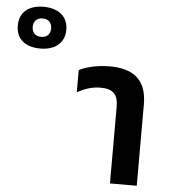

<svg xmlns="http://www.w3.org/2000/svg" viewBox="-326 -821 778 871"><g transform="rotate(5 63.0 -386.0)"><path d="M-162 -582C-95 -582 -51 -616 -51 -677C-51 -738 -95 -772 -162 -772C-230 -772 -272 -738 -272 -677C-272 -616 -230 -582 -162 -582ZM-162 -635C-189 -635 -204 -652 -204 -677C-204 -702 -189 -719 -162 -719C-135 -719 -120 -702 -120 -677C-120 -652 -135 -635 -162 -635ZM207 0H329V-371C329 -489 260 -529 160 -529C96 -529 47 -513 21 -500V-399C52 -416 86 -429 127 -429C184 -429 207 -405 207 -350Z"/></g></svg>

Font: Noto Sans Thai UI SemiCondensed Semi
Style: Regular
Weight: 600
Width: 4
Designer: Monotype Design Team
Foundry: Monotype Imaging Inc.
Version: Version 1.901